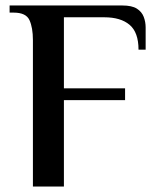

<svg xmlns="http://www.w3.org/2000/svg" viewBox="-20 -680 574 700"><path d="M100 0V-534Q100 -579 87.5 -606.5Q75 -634 30 -634H15V-660H426Q461 -660 479 -648.5Q497 -637 504 -618.5Q511 -600 511 -580V-499H485Q485 -562 452.5 -589.5Q420 -617 360 -617H213V-358H436V-315H213V0Z"/></svg>

Font: El Messiri SemiBold
Style: Regular
Weight: 600
Designer: Mohamed Gaber
Foundry: Kief Type Foundry
Version: Version 2.020; ttfautohint (v1.8.3)